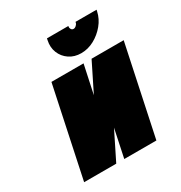

<svg xmlns="http://www.w3.org/2000/svg" viewBox="-164 -812 878 932"><g transform="rotate(-30 275.0 -346.5)"><path d="M510 -694H392L391 -690Q390 -683 382.5 -676Q375 -669 367 -669Q359 -669 354.5 -676Q350 -683 351 -690L352 -694H232L230 -685Q222 -648 234.5 -617Q247 -586 275 -567Q303 -548 341 -548Q379 -548 414 -567Q449 -586 474.5 -617Q500 -648 508 -685ZM325 -500H145L39 1H219L297 -156L264 1H444L550 -500H370L291 -341Z"/></g></svg>

Font: Advent Pro Black
Style: Italic
Weight: 900
Italic angle: -12°
Version: Version 3.000